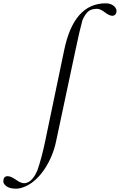

<svg xmlns="http://www.w3.org/2000/svg" viewBox="-208 -823 721 1155"><path d="M-163 237C-179.7 237 -188 247.7 -188 269C-188 278.3 -181.7 287.8 -169 297.5C-156.3 307.2 -137 312 -111 312C-93.7 312 -74 307 -52 297C37 256 105.7 140.5 129 29L246 -521C262.7 -601 276.7 -661.3 288 -702C298 -724.7 309.2 -741.7 321.5 -753C333.8 -764.3 352 -770 376 -770C388.7 -770 404.2 -763 422.5 -749C440.8 -735 456 -728 468 -728C483.5 -728 493 -741.8 493 -756C493 -762 491.5 -767.7 488.5 -773C479.1 -789.7 458.4 -803 428 -803C300 -803 216.7 -709 178 -521L63 30C49.7 94 34.3 151.3 17 202C3.1 233.9 -22.7 279 -63 279C-98.7 279 -125.9 237 -163 237Z"/></svg>

Font: fbb
Style: Italic
Weight: 400
Italic angle: -12°
Designer: David J. Perry, Michael Sharpe
Version: Version 0.991